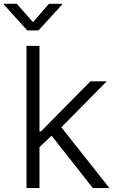

<svg xmlns="http://www.w3.org/2000/svg" viewBox="-52 -962 601 982"><path d="M83.5 0V-727.5H149.9V-290H157.7L410.2 -545.9H493.7L261.7 -311L507.8 0H422.9L211.9 -268.1L149.9 -209.5V0ZM34.2 -942.4 116.7 -848.6 198.2 -942.4H265.6V-938.5L145 -806.6H87.4L-32.2 -938.5V-942.4Z"/></svg>

Font: Inter Light
Style: Regular
Weight: 300
Designer: Rasmus Andersson
Foundry: rsms
Version: Version 4.000;git-a52131595